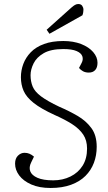

<svg xmlns="http://www.w3.org/2000/svg" viewBox="-20 -921 539 955"><path d="M461 -191Q461 -148 447 -111Q433 -74 405 -46Q377 -18 333.5 -2Q290 14 232 14Q175 14 135.5 -3.5Q96 -21 75.5 -48.5Q55 -76 55 -107Q55 -133 69.5 -147Q84 -161 102 -161Q115 -161 126 -156.5Q137 -152 149 -142L135 -113Q123 -89 130.5 -69Q138 -49 166.5 -36.5Q195 -24 245 -24Q292 -24 330.5 -43Q369 -62 391 -97Q413 -132 413 -182Q413 -223 394 -251.5Q375 -280 339.5 -303Q304 -326 252 -349Q184 -380 147.5 -409Q111 -438 97.5 -469Q84 -500 84 -537Q84 -571 96 -603Q108 -635 133 -661Q158 -687 198.5 -702Q239 -717 295 -717Q345 -717 383.5 -702Q422 -687 443.5 -662Q465 -637 465 -609Q465 -585 453.5 -572.5Q442 -560 422 -560Q405 -560 393 -566.5Q381 -573 373 -583L386 -608Q395 -625 389.5 -641Q384 -657 361 -667Q338 -677 295 -677Q233 -677 197.5 -656.5Q162 -636 147 -605.5Q132 -575 132 -547Q132 -516 142.5 -490.5Q153 -465 184.5 -441.5Q216 -418 275 -390Q324 -369 366 -344.5Q408 -320 434.5 -284Q461 -248 461 -191ZM336 -884Q345 -892 353 -896.5Q361 -901 369 -901Q383 -901 389 -892Q395 -883 395 -873Q395 -868 394 -860.5Q393 -853 390 -845L226 -753L212 -773Z"/></svg>

Font: Literata 18pt ExtraLight
Style: Italic
Weight: 250
Italic angle: -2°
Designer: Latin by Veronika Burian and Jose Scaglione. Greek by Irene Vlachou. Cyrillic by Vera Evstafieva
Foundry: TypeTogether
Version: Version 3.103;gftools[0.9.29]